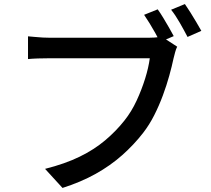

<svg xmlns="http://www.w3.org/2000/svg" viewBox="-20 -882 1040 946"><path d="M757 -836Q770 -818 784.5 -794Q799 -770 812.5 -746.5Q826 -723 836 -704L768 -675Q758 -696 745 -719.5Q732 -743 717.5 -766.5Q703 -790 690 -809ZM891 -862Q903 -845 918 -821Q933 -797 947.5 -772.5Q962 -748 972 -730L904 -700Q888 -731 866 -769.5Q844 -808 823 -834ZM853 -652Q847 -640 843 -625Q839 -610 835 -594Q827 -556 814 -509Q801 -462 782.5 -412Q764 -362 740 -314.5Q716 -267 685 -227Q640 -169 582 -117.5Q524 -66 451.5 -25.5Q379 15 288 44L202 -50Q301 -75 372.5 -110Q444 -145 498 -190.5Q552 -236 593 -288Q628 -332 653 -386Q678 -440 695 -494.5Q712 -549 718 -595Q703 -595 666 -595Q629 -595 579 -595Q529 -595 474.5 -595Q420 -595 369.5 -595Q319 -595 281 -595Q243 -595 226 -595Q195 -595 166.5 -594Q138 -593 118 -591V-703Q133 -702 152 -700Q171 -698 191 -697Q211 -696 227 -696Q241 -696 271 -696Q301 -696 342 -696Q383 -696 429 -696Q475 -696 520.5 -696Q566 -696 605.5 -696Q645 -696 673 -696Q701 -696 711 -696Q725 -696 742 -697Q759 -698 776 -702Z"/></svg>

Font: Noto Sans SC Medium
Style: Regular
Weight: 500
Designer: Ryoko NISHIZUKA  (kana, bopomofo & ideographs); Paul D. Hunt (Latin, Greek & Cyrillic); Sandoll Communications , Soo-you
Foundry: Adobe
Version: Version 2.004-H2;hotconv 1.0.118;makeotfexe 2.5.65603